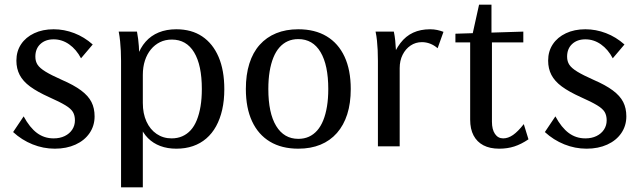

<svg xmlns="http://www.w3.org/2000/svg" viewBox="-20 -625 2738 820"><path d="M214 10Q165 10 119 -8.5Q73 -27 36 -61L81 -128Q107 -80 138 -57Q169 -34 209 -34Q236 -34 256.5 -44Q277 -54 288.5 -71.5Q300 -89 300 -111Q300 -132 291.5 -146.5Q283 -161 259 -175.5Q235 -190 190 -210Q139 -233 108.5 -255.5Q78 -278 64 -305Q50 -332 50 -366Q50 -406 70 -436Q90 -466 126 -483Q162 -500 209 -500Q254 -500 297 -483.5Q340 -467 376 -435L326 -376Q306 -414 275.5 -435.5Q245 -457 209 -457Q174 -457 152.5 -437Q131 -417 131 -383Q131 -363 140.5 -348.5Q150 -334 174.5 -319Q199 -304 244 -284Q295 -262 326 -239Q357 -216 370.5 -189.5Q384 -163 384 -128Q384 -88 362.5 -56.5Q341 -25 302.5 -7.5Q264 10 214 10Z M497 175V-365Q497 -388 496 -408Q495 -428 493 -448.5Q491 -469 487 -490H565Q568 -474 570 -458.5Q572 -443 573 -428Q574 -413 574.5 -397.5Q575 -382 575 -365L566 -383Q579 -421 602 -447Q625 -473 658 -486.5Q691 -500 733 -500Q798 -500 843.5 -469.5Q889 -439 913.5 -382Q938 -325 938 -244Q938 -196 929 -156.5Q920 -117 903 -86Q886 -55 861 -33.5Q836 -12 804 -1Q772 10 733 10Q695 10 664.5 -1.5Q634 -13 612 -35Q590 -57 577 -90L590 -100V175ZM713 -34Q738 -34 758.5 -43Q779 -52 794.5 -69Q810 -86 820.5 -112Q831 -138 836.5 -171Q842 -204 842 -245Q842 -347 809 -401.5Q776 -456 714 -456Q686 -456 663.5 -445Q641 -434 624.5 -414Q608 -394 599 -366.5Q590 -339 590 -305V-185Q590 -140 605.5 -106Q621 -72 649 -53Q677 -34 713 -34Z M1254 10Q1183 10 1133 -20Q1083 -50 1056.5 -107Q1030 -164 1030 -245Q1030 -306 1045 -353.5Q1060 -401 1089 -433.5Q1118 -466 1159.5 -483Q1201 -500 1254 -500Q1325 -500 1375 -470Q1425 -440 1451.5 -383Q1478 -326 1478 -245Q1478 -184 1463 -137Q1448 -90 1419 -57Q1390 -24 1348.5 -7Q1307 10 1254 10ZM1254 -32Q1279 -32 1299 -41Q1319 -50 1334.5 -67.5Q1350 -85 1360.5 -111Q1371 -137 1376.5 -170.5Q1382 -204 1382 -245Q1382 -347 1349 -402.5Q1316 -458 1254 -458Q1229 -458 1209 -449Q1189 -440 1173.5 -422.5Q1158 -405 1147.5 -379Q1137 -353 1131.5 -319.5Q1126 -286 1126 -245Q1126 -142 1159.5 -87Q1193 -32 1254 -32Z M1594 0V-365Q1594 -390 1593 -411Q1592 -432 1590 -451.5Q1588 -471 1584 -490H1662Q1666 -471 1668 -451.5Q1670 -432 1671 -411Q1672 -390 1672 -365L1650 -364Q1667 -411 1690 -441Q1713 -471 1744.5 -485.5Q1776 -500 1817 -500Q1833 -500 1847 -497Q1861 -494 1874 -489L1849 -419Q1834 -432 1817 -438.5Q1800 -445 1782 -445Q1755 -445 1733.5 -430.5Q1712 -416 1699.5 -391Q1687 -366 1687 -334V0Z M2112 10Q2072 10 2044.5 -4.5Q2017 -19 2002.5 -46.5Q1988 -74 1988 -114V-444H1925V-481L2215 -490V-444H2081V-105Q2081 -72 2094 -53Q2107 -34 2129 -34Q2150 -34 2171 -48.5Q2192 -63 2217 -95L2237 -30Q2206 -9 2176.5 0.5Q2147 10 2112 10ZM1997 -474 2026 -605H2079V-474Z M2485 10Q2436 10 2390 -8.5Q2344 -27 2307 -61L2352 -128Q2378 -80 2409 -57Q2440 -34 2480 -34Q2507 -34 2527.5 -44Q2548 -54 2559.5 -71.5Q2571 -89 2571 -111Q2571 -132 2562.5 -146.5Q2554 -161 2530 -175.5Q2506 -190 2461 -210Q2410 -233 2379.5 -255.5Q2349 -278 2335 -305Q2321 -332 2321 -366Q2321 -406 2341 -436Q2361 -466 2397 -483Q2433 -500 2480 -500Q2525 -500 2568 -483.5Q2611 -467 2647 -435L2597 -376Q2577 -414 2546.5 -435.5Q2516 -457 2480 -457Q2445 -457 2423.5 -437Q2402 -417 2402 -383Q2402 -363 2411.5 -348.5Q2421 -334 2445.5 -319Q2470 -304 2515 -284Q2566 -262 2597 -239Q2628 -216 2641.5 -189.5Q2655 -163 2655 -128Q2655 -88 2633.5 -56.5Q2612 -25 2573.5 -7.5Q2535 10 2485 10Z"/></svg>

Font: Sutasoma
Style: Regular
Weight: 400
Designer: Izhar Fathurrohim, Akbar Rohmanto, Arusyal Khofiqoini
Foundry: Kiwari Kolektiv
Version: Version 1.102